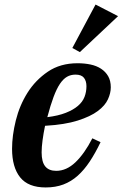

<svg xmlns="http://www.w3.org/2000/svg" viewBox="-20 -812 539 844"><path d="M181 12Q104 12 68.5 -32.5Q33 -77 33 -158Q33 -216 49.5 -282.5Q66 -349 101 -404.5Q136 -460 190.5 -497Q245 -534 321 -534Q351 -534 377.5 -528.5Q404 -523 424 -510Q444 -497 455.5 -477Q467 -457 467 -428Q467 -403 454.5 -375.5Q442 -348 410 -324Q378 -300 321.5 -282Q265 -264 178 -259Q171 -225 167 -195Q163 -165 163 -142Q163 -100 179 -80.5Q195 -61 227 -61Q272 -61 311.5 -98.5Q351 -136 386 -204L422 -187Q399 -139 374.5 -102Q350 -65 321.5 -39.5Q293 -14 258.5 -1Q224 12 181 12ZM188 -297Q236 -303 269 -316Q302 -329 322.5 -346.5Q343 -364 351.5 -386Q360 -408 360 -433Q360 -456 349 -470Q338 -484 312 -484Q291 -484 274.5 -474.5Q258 -465 243.5 -443.5Q229 -422 215.5 -386Q202 -350 188 -297ZM298 -601 400 -792 499 -741 331 -583Z"/></svg>

Font: IBM Plex Serif SmBld
Style: Italic
Weight: 600
Italic angle: -14°
Designer: Mike Abbink, Paul van der Laan, Pieter van Rosmalen
Foundry: Bold Monday
Version: Version 3.001